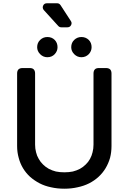

<svg xmlns="http://www.w3.org/2000/svg" viewBox="-20 -1148 777 1178"><path d="M351.6 -1116.2Q388.7 -1060.5 415 -1018.6Q422.9 -1006.8 416 -993.7Q409.2 -980.5 393.6 -980.5H355.5Q344.7 -980.5 336.9 -989.3Q308.6 -1020.5 249 -1085.9Q238.3 -1098.6 244.6 -1113.3Q251 -1127.9 267.6 -1127.9H331.1Q343.8 -1127.9 351.6 -1116.2ZM270.5 -796.9Q245.1 -796.9 226.6 -815.4Q208 -834 208 -858.4Q208 -885.7 226.6 -903.3Q245.1 -920.9 270.5 -920.9Q297.9 -920.9 315.4 -903.3Q333 -885.7 333 -858.4Q333 -834 315.4 -815.4Q297.9 -796.9 270.5 -796.9ZM479.5 -796.9Q454.1 -796.9 435.5 -815.4Q417 -834 417 -858.4Q417 -885.7 435.5 -903.3Q454.1 -920.9 479.5 -920.9Q505.9 -920.9 524.4 -903.3Q542 -885.7 542 -858.4Q542 -834 524.4 -815.4Q505.9 -796.9 479.5 -796.9ZM119.1 -730.5Q102.5 -730.5 93.8 -722.7Q85 -713.9 85 -697.3Q85 -548.8 85 -252Q85 -213.9 94.7 -179.7Q103.5 -145.5 121.1 -116.2Q138.7 -86.9 164.1 -63.5Q189.5 -41 222.7 -23.4Q254.9 -6.8 293 1Q331.1 9.8 375 9.8Q418 9.8 456.1 1Q494.1 -6.8 527.3 -23.4Q559.6 -40 585 -63.5Q610.4 -86.9 627.9 -116.2Q645.5 -145.5 655.3 -179.7Q664.1 -213.9 664.1 -252Q664.1 -400.4 664.1 -697.3Q664.1 -713.9 655.3 -722.7Q646.5 -730.5 629.9 -730.5Q616.2 -730.5 586.9 -730.5Q570.3 -730.5 562.5 -722.7Q553.7 -713.9 553.7 -697.3Q553.7 -551.8 553.7 -260.7Q553.7 -235.4 547.9 -213.9Q543 -192.4 532.2 -172.9Q521.5 -153.3 505.9 -138.7Q490.2 -123 470.7 -112.3Q450.2 -101.6 426.8 -95.7Q402.3 -90.8 375 -90.8Q346.7 -90.8 323.2 -95.7Q299.8 -101.6 279.3 -112.3Q259.8 -123 244.1 -138.7Q228.5 -153.3 217.8 -172.9Q206.1 -192.4 201.2 -213.9Q195.3 -235.4 195.3 -260.7Q195.3 -406.2 195.3 -697.3Q195.3 -713.9 186.5 -722.7Q178.7 -730.5 162.1 -730.5Q151.4 -730.5 140.6 -730.5Q129.9 -730.5 119.1 -730.5Z"/></svg>

Font: DeepSea
Style: Medium
Weight: 500
Designer: Stem
Version: Version 3.019;git-0a5106e0b